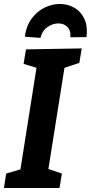

<svg xmlns="http://www.w3.org/2000/svg" viewBox="-21 -948 458 968"><path d="M379 -631 304 -606 223 -96 291 -73 279 0H-1L10 -73L82 -94L163 -606L98 -626L110 -699L391 -704ZM280 -928Q320 -928 353.5 -909Q387 -890 404.5 -852.5Q422 -815 415 -761L334 -760Q336 -797 317.5 -813.5Q299 -830 274 -830Q244 -830 217.5 -811Q191 -792 183 -757L104 -763Q112 -819 139.5 -855.5Q167 -892 204.5 -910Q242 -928 280 -928Z"/></svg>

Font: Bitter
Style: Bold Italic
Weight: 700
Italic angle: -9°
Designer: Sol Matas, and Bitter project Authors
Foundry: Sol Matas
Version: Version 2.001